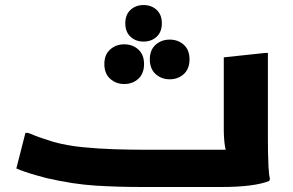

<svg xmlns="http://www.w3.org/2000/svg" viewBox="-20 -746 1168 766"><path d="M81.4 -215.8H92.2Q103.2 -210.8 122.9 -203.5Q142.5 -196.1 162.2 -190.1Q181.8 -184.1 192.8 -180.1Q245.8 -165.1 310.3 -158.8Q374.8 -152.4 436.3 -150.6Q497.8 -148.7 540.8 -148.7H952.4L893.9 -122.1Q882.2 -134 877.5 -162.7Q872.8 -191.3 872.8 -232.8V-517.2L1038 -534.8H1048.8V-186Q1048.8 -166 1049.3 -136.5Q1049.8 -107 1051.3 -78.5Q1052.8 -50 1056.8 -32L1054 -24Q1024 -12 975.9 -6Q927.8 0 864.8 0H540.8Q450.8 0 362.2 -5.4Q273.5 -10.7 164.5 -35.7Q145.5 -40.7 122.6 -47.3Q99.7 -53.8 79 -60.9Q58.2 -67.9 45.2 -73.9ZM552.8 -580.1Q521.7 -580.1 500.8 -599.3Q479.9 -618.5 479.9 -653Q479.9 -687.5 500.8 -706.7Q521.7 -725.9 552.8 -725.9Q583.9 -725.9 604.8 -706.7Q625.7 -687.5 625.7 -653Q625.7 -618.5 604.8 -599.3Q583.9 -580.1 552.8 -580.1ZM656.9 -429.6Q624.1 -429.6 600.9 -450.5Q577.7 -471.5 577.7 -509.2Q577.7 -546.8 600.9 -567.4Q624.1 -588 657.3 -588Q690.4 -588 713.3 -567.4Q736.1 -546.8 736.1 -509.2Q736.1 -471.5 713.4 -450.5Q690.6 -429.6 656.9 -429.6ZM475.5 -410.8Q442.7 -410.8 419.5 -431.7Q396.3 -452.7 396.3 -490.4Q396.3 -528 419.5 -548.6Q442.7 -569.2 475.8 -569.2Q509 -569.2 531.8 -548.6Q554.7 -528 554.7 -490.4Q554.7 -452.7 532 -431.7Q509.2 -410.8 475.5 -410.8Z"/></svg>

Font: Kufam
Style: Italic
Weight: 400
Italic angle: -11°
Designer: Artur Schmal
Foundry: Original Type
Version: Version 1.301; ttfautohint (v1.8.3)